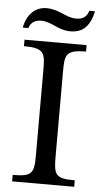

<svg xmlns="http://www.w3.org/2000/svg" viewBox="-57 -852 470 887"><g transform="rotate(5 178.5 -408.0)"><path d="M322 0V-30C233 -30 224 -45 224 -131V-525C224 -603 227 -627 322 -627V-657H34V-627C129 -627 133 -603 133 -525V-131C133 -45 124 -30 34 -30V0ZM47 -712C57 -743 79 -751 104 -751C153 -751 183 -714 241 -714C296 -714 331 -742 347 -816H321C309 -782 289 -775 262 -775C215 -775 183 -811 123 -811C73 -811 33 -776 21 -712Z"/></g></svg>

Font: STIX Two Text
Style: Regular
Weight: 400
Designer: Ross Mills, John Hudson & Paul Hanslow, Tiro Typeworks Ltd; with prior portions MicroPress Inc., and Coen Hoffman.
Foundry: Tiro Typeworks Ltd
Version: Version 2.13 b171